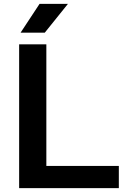

<svg xmlns="http://www.w3.org/2000/svg" viewBox="-20 -968 638 988"><path d="M78.5 0V-740H218.5V-114H591.5V0ZM86 -800 183.5 -948H329.5L210.5 -800Z"/></svg>

Font: Encode Sans SC SemiExpanded SemiBold
Style: Regular
Weight: 600
Width: 6
Designer: Multiple Designers
Foundry: Impallari Type
Version: Version 3.002